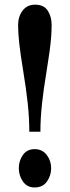

<svg xmlns="http://www.w3.org/2000/svg" viewBox="-20 -792 299 822"><path d="M105.5 -228Q105.5 -285.5 98.8 -348.8Q92 -412 80 -484Q67.5 -560.5 62.5 -605.5Q57.5 -650.5 57.5 -684Q57.5 -721.5 77 -746.8Q96.5 -772 130 -772Q168 -772 184.5 -746.2Q201 -720.5 201 -686.5Q201 -661.5 199 -634Q197 -606.5 192 -570Q187 -533.5 178.5 -481Q166.5 -410.5 159.8 -347.5Q153 -284.5 153 -228ZM128 10.5Q95.5 10.5 78 -15.2Q60.5 -41 60.5 -71.5Q60.5 -104 78.2 -128.8Q96 -153.5 128 -153.5Q161 -153.5 180 -128.8Q199 -104 199 -71.5Q199 -41 181.2 -15.2Q163.5 10.5 128 10.5Z"/></svg>

Font: Libre Caslon Condensed
Style: Bold
Weight: 700
Designer: Pablo Impallari, Rodrigo Fuenzalida, Katja Schimmel, Ertekin Erdin
Foundry: Pablo Impallari, Rodrigo Fuenzalida
Version: Version 2.000; ttfautohint (v1.8.4.7-5d5b);gftools[0.9.33]